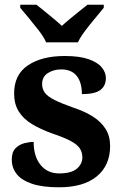

<svg xmlns="http://www.w3.org/2000/svg" viewBox="-20 -786 528 816"><path d="M231 10Q159 10 114.5 -5.5Q70 -21 50 -47.5Q30 -74 30 -107Q30 -140 46 -156Q62 -172 84 -177.5Q106 -183 123 -183Q123 -121 152.5 -85Q182 -49 231 -49Q283 -49 306.5 -69Q330 -89 330 -117Q330 -139 319 -155.5Q308 -172 281 -186.5Q254 -201 207 -217Q153 -236 116 -258.5Q79 -281 59.5 -312.5Q40 -344 40 -389Q40 -469 99 -508.5Q158 -548 255 -548Q318 -548 356.5 -534.5Q395 -521 412.5 -499.5Q430 -478 430 -455Q430 -421 406.5 -403.5Q383 -386 328 -386Q328 -436 306 -463.5Q284 -491 240 -491Q208 -491 183.5 -475.5Q159 -460 159 -429Q159 -408 170.5 -392Q182 -376 212 -361Q242 -346 296 -327Q341 -312 375 -290.5Q409 -269 428.5 -238.5Q448 -208 448 -166Q448 -83 391.5 -36.5Q335 10 231 10ZM176 -606Q166 -629 145.5 -655.5Q125 -682 103.5 -708Q82 -734 66 -753V-766H135Q149 -755 168.5 -739Q188 -723 208 -706.5Q228 -690 243 -676Q258 -690 278 -706.5Q298 -723 318 -739Q338 -755 352 -766H421V-753Q406 -734 384 -708Q362 -682 342 -655.5Q322 -629 311 -606Z"/></svg>

Font: Noto Serif Armenian
Style: Bold
Weight: 700
Version: Version 2.007